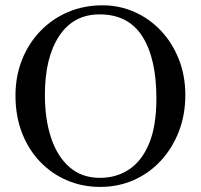

<svg xmlns="http://www.w3.org/2000/svg" viewBox="-20 -698 767 733"><path d="M687.5 -335Q687.5 -259.8 662.8 -196Q638.2 -132.3 594.2 -84.7Q550.3 -37.1 491 -10.7Q431.6 15.6 362.3 15.6Q294.9 15.6 236.3 -9.3Q177.7 -34.2 133.3 -80.3Q88.9 -126.5 64 -190.7Q39.1 -254.9 39.1 -333Q39.1 -407.2 64.2 -470.2Q89.4 -533.2 134.5 -579.8Q179.7 -626.5 240 -652.1Q300.3 -677.7 371.1 -677.7Q436 -677.7 493.4 -652.3Q550.8 -627 594.5 -580.6Q638.2 -534.2 662.8 -471.7Q687.5 -409.2 687.5 -335ZM577.1 -322.3Q577.1 -474.1 523.7 -558.6Q470.2 -643.1 360.4 -643.1Q260.7 -643.1 206.1 -560.8Q151.4 -478.5 151.4 -335.9Q151.4 -242.2 175.3 -170.9Q199.2 -99.6 246.1 -59.3Q293 -19 361.3 -19Q424.8 -19 473.4 -51.5Q522 -84 549.6 -150.9Q577.1 -217.8 577.1 -322.3Z"/></svg>

Font: BabelStone Englisc
Style: Regular
Weight: 400
Designer: Andrew West
Foundry: BabelStone
Version: Version 1.000 June 24, 2023